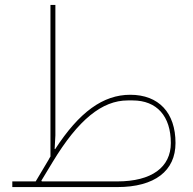

<svg xmlns="http://www.w3.org/2000/svg" viewBox="-20 -760 783 780"><path d="M30 0H456C609 0 693 -66 693 -179C693 -302 625 -375 509 -375C399 -375 302 -305 204 -154L202 -155L205 -210V-740H185V-124C182 -120 180 -116 178 -112L125 -23H30ZM194 -102C298 -274 395 -352 499 -352H519C617 -352 674 -288 674 -179C674 -81 597 -23 456 -23H150L148 -26Z"/></svg>

Font: IBM Plex Arabic Thin
Style: Regular
Weight: 100
Designer: Mike Abbink, Paul van der Laan, Pieter van Rosmalen, Wael Morcos, Khajak Apelian
Foundry: Bold Monday
Version: Version 1.0